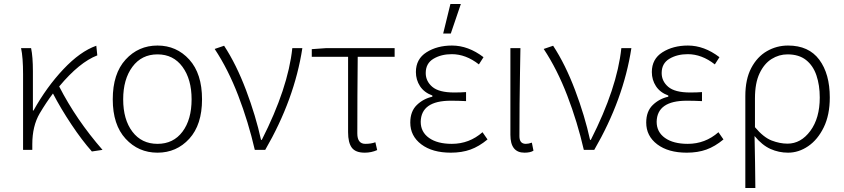

<svg xmlns="http://www.w3.org/2000/svg" viewBox="-20 -750 4208 957"><path d="M438 5Q389 -50 336 -129.5Q283 -209 244 -284Q210 -239 178 -185Q141 -122 141 -31V-3H95V-380Q95 -464 85 -510H135Q144 -467 144 -395V-199H147Q212 -316 296 -405Q380 -494 460 -522L465 -474Q376 -440 275 -319Q360 -153 491 -3Z M765 11Q670 11 606 -58.5Q542 -128 542 -255Q542 -383 606 -453Q670 -523 765 -523Q860 -523 923.5 -453Q987 -383 987 -255Q987 -128 923.5 -58.5Q860 11 765 11ZM765 -33Q844 -33 889.5 -93.5Q935 -154 935 -255Q935 -355 889.5 -417Q844 -479 765 -479Q686 -479 640 -417Q594 -355 594 -255Q594 -154 640 -93.5Q686 -33 765 -33Z M1302 -3H1250Q1218 -142 1167.5 -273.5Q1117 -405 1050 -506L1097 -522Q1158 -429 1206.5 -300.5Q1255 -172 1281 -53H1285Q1416 -311 1437 -510H1487Q1448 -255 1302 -3Z M1798 11Q1752 11 1733.5 -14Q1715 -39 1715 -91V-467H1534V-505L1604 -510H1947V-467H1763Q1761 -272 1761 -85Q1761 -33 1801 -33Q1830 -33 1851 -41L1860 -2Q1831 11 1798 11Z M2227 -583H2189L2225 -730H2277ZM2227 11Q2135 11 2080 -30.5Q2025 -72 2025 -139Q2025 -195 2057.5 -226.5Q2090 -258 2135 -268V-274Q2094 -289 2073.5 -320.5Q2053 -352 2053 -391Q2053 -456 2106 -489.5Q2159 -523 2233 -523Q2314 -523 2390 -465L2367 -429Q2302 -480 2232 -480Q2179 -480 2140.5 -457Q2102 -434 2102 -386Q2102 -345 2135 -317Q2168 -289 2244 -289Q2277 -289 2303 -291V-246Q2264 -248 2227 -248Q2079 -248 2077 -143Q2077 -92 2118.5 -62.5Q2160 -33 2232 -33Q2319 -33 2385 -91L2410 -55Q2368 -20 2325 -4.5Q2282 11 2227 11Z M2594 11Q2524 11 2524 -78V-510H2574L2572 -394Q2569 -230 2569 -71Q2569 -33 2601 -33Q2614 -33 2631 -39L2639 1Q2624 11 2594 11Z M2942 -3H2890Q2858 -142 2807.5 -273.5Q2757 -405 2690 -506L2737 -522Q2798 -429 2846.5 -300.5Q2895 -172 2921 -53H2925Q3056 -311 3077 -510H3127Q3088 -255 2942 -3Z M3403 11Q3311 11 3256 -30.5Q3201 -72 3201 -139Q3201 -195 3233.5 -226.5Q3266 -258 3311 -268V-274Q3270 -289 3249.5 -320.5Q3229 -352 3229 -391Q3229 -456 3282 -489.5Q3335 -523 3409 -523Q3490 -523 3566 -465L3543 -429Q3478 -480 3408 -480Q3355 -480 3316.5 -457Q3278 -434 3278 -386Q3278 -345 3311 -317Q3344 -289 3420 -289Q3453 -289 3479 -291V-246Q3440 -248 3403 -248Q3255 -248 3253 -143Q3253 -92 3294.5 -62.5Q3336 -33 3408 -33Q3495 -33 3561 -91L3586 -55Q3544 -20 3501 -4.5Q3458 11 3403 11Z M3745 187H3695V-271Q3695 -355 3724.5 -411Q3754 -467 3802.5 -495Q3851 -523 3908 -523Q4011 -523 4063.5 -452.5Q4116 -382 4116 -264Q4116 -177 4086 -115.5Q4056 -54 4008.5 -21.5Q3961 11 3908 11Q3862 11 3820.5 -7.5Q3779 -26 3741 -72Q3744 66 3745 187ZM3905 -34Q3972 -34 4019 -97.5Q4066 -161 4066 -264Q4066 -325 4049.5 -374Q4033 -423 3997.5 -451Q3962 -479 3905 -479Q3863 -479 3826 -456Q3789 -433 3766 -384.5Q3743 -336 3743 -260V-116Q3786 -65 3826.5 -49.5Q3867 -34 3905 -34Z"/></svg>

Font: LXGW 975 Gothic SC 200W
Style: Regular
Weight: 200
Version: Version 2.01;February 25, 2021